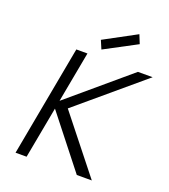

<svg xmlns="http://www.w3.org/2000/svg" viewBox="-169 -1084 1059 1204"><g transform="rotate(20 361.0 -482.0)"><path d="M360.8 -792 336.9 -848.1 551.8 -963.9 575.2 -905.8ZM76.2 0 212.9 -738.8H287.1L224.1 -399.9L624 -738.8H722.2L289.1 -373L585 0H484.9L213.9 -344.2L149.9 0Z"/></g></svg>

Font: Involve
Style: Italic
Weight: 400
Italic angle: -10.5°
Designer: Stefan Peev
Foundry: Context Ltd.
Version: Version 1.001